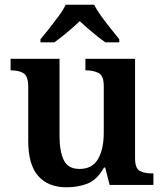

<svg xmlns="http://www.w3.org/2000/svg" viewBox="-20 -786 696 816"><path d="M263 10Q185 10 142.5 -38Q100 -86 100 -187V-417Q100 -461 81 -474Q62 -487 27 -487H25V-536H233V-208Q233 -143 251 -105.5Q269 -68 318 -68Q372 -68 396.5 -110Q421 -152 421 -223V-420Q421 -465 398.5 -476Q376 -487 346 -487H343V-536H554V-114Q554 -70 574.5 -59.5Q595 -49 626 -49H632V0H446L427 -74H422Q392 -21 351.5 -5.5Q311 10 263 10ZM152 -619Q168 -638 188.5 -664Q209 -690 229 -717Q249 -744 259 -766H380Q391 -744 410.5 -717Q430 -690 451 -664Q472 -638 487 -619V-606H428Q412 -617 392.5 -632.5Q373 -648 353.5 -665Q334 -682 319 -696Q297 -675 266 -649Q235 -623 211 -606H152Z"/></svg>

Font: Noto Naskh Arabic SemiBold
Style: Regular
Weight: 600
Designer: Monotype Design Team, David Williams, Mohamad Dakak and Nizar Qandah
Foundry: Monotype Imaging Inc.
Version: Version 2.016